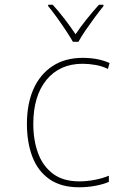

<svg xmlns="http://www.w3.org/2000/svg" viewBox="-20 -783 570 813"><path d="M315 10Q238 10 189 -24.5Q140 -59 117 -119.5Q94 -180 94 -258Q94 -344 122 -406.5Q150 -469 203 -503.5Q256 -538 330 -538Q396 -538 444 -516L437 -491Q413 -503 384.5 -508Q356 -513 330 -513Q233 -513 177 -445Q121 -377 121 -258Q121 -190 141 -135Q161 -80 204 -47.5Q247 -15 316 -15Q348 -15 381.5 -21.5Q415 -28 441 -39V-13Q419 -3 385 3.5Q351 10 315 10ZM289 -606Q276 -628 257.5 -656Q239 -684 219.5 -711Q200 -738 184 -757V-763H203Q228 -736 254 -702Q280 -668 300 -638Q320 -668 346 -700.5Q372 -733 399 -763H418V-757Q401 -736 381 -709Q361 -682 342.5 -655Q324 -628 312 -606Z"/></svg>

Font: Noto Sans Mono Condensed Thin
Style: Regular
Weight: 100
Width: 3
Designer: Monotype Design Team
Foundry: Monotype Imaging Inc.
Version: Version 2.014; ttfautohint (v1.8.4.7-5d5b)